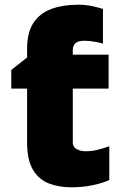

<svg xmlns="http://www.w3.org/2000/svg" viewBox="-20 -785 519 815"><path d="M313 -765Q345 -765 373.5 -758.5Q402 -752 417 -747V-600Q407 -603 384 -607.5Q361 -612 338 -612Q312 -612 300.5 -602Q289 -592 289 -572V-553H441V-409H289V-179Q289 -161 305.5 -152Q322 -143 344 -143Q369 -143 393.5 -149Q418 -155 444 -164V-21Q417 -8 374.5 1Q332 10 282 10Q232 10 189.5 -5.5Q147 -21 121 -62.5Q95 -104 95 -182V-409H28V-488L95 -541V-578Q95 -647 122 -688Q149 -729 198 -747Q247 -765 313 -765Z"/></svg>

Font: Noto Sans Black
Style: Regular
Weight: 900
Designer: Monotype Design Team
Foundry: Monotype Imaging Inc.
Version: Version 2.007